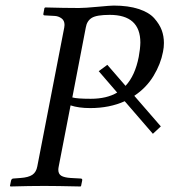

<svg xmlns="http://www.w3.org/2000/svg" viewBox="-20 -674 614 696"><path d="M291 -574.2 242.2 -320.8Q259.3 -315.9 309.1 -315.9Q366.7 -315.9 404.8 -338.4L337.9 -416L369.1 -439L435.1 -362.8Q469.7 -399.9 482.9 -467.8Q488.3 -496.6 488.8 -519.5Q488.8 -620.1 377.9 -620.1Q330.1 -620.1 312.5 -609.1Q294.9 -598.1 291 -574.2ZM115.2 -70.8 212.9 -574.2Q213.9 -579.1 213.9 -583.5Q213.9 -599.6 203.1 -607.4Q192.4 -615.2 179.2 -616.2L142.1 -618.2Q136.2 -618.2 137.2 -624L141.1 -645L144 -647Q213.9 -645 266.1 -645Q287.1 -645 334 -649.4Q380.9 -653.8 392.1 -653.8Q444.8 -653.8 482.7 -641.4Q520.5 -628.9 539.3 -607.7Q558.1 -586.4 566.2 -564.7Q574.2 -543 574.2 -518.1Q574.2 -502 570.8 -485.8Q562.5 -441.9 536.6 -398.9Q510.7 -356 466.8 -326.7L563 -215.8L534.2 -189L432.1 -307.1Q377 -282.2 307.1 -282.2Q265.1 -282.2 235.8 -292L192.9 -70.8Q191.4 -63.5 191.4 -58.6Q191.4 -43.5 202.1 -36.9Q212.9 -30.3 236.8 -28.8L272 -26.9Q279.8 -26.9 277.8 -19L273.9 0L272 2Q182.1 0 141.1 0Q87.9 0 18.1 2L16.1 0L20 -19Q22 -26.9 28.8 -26.9L54.2 -28.8Q83 -30.8 97.2 -40.3Q111.3 -49.8 115.2 -70.8Z"/></svg>

Font: Linux Libertine
Style: Italic
Weight: 400
Italic angle: -12°
Designer: Philipp H. Poll
Foundry: Philipp H. Poll
Version: Version 5.1.6 ; ttfautohint (v0.9)